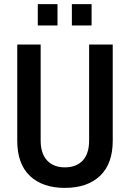

<svg xmlns="http://www.w3.org/2000/svg" viewBox="-20 -903 632 935"><path d="M296 12Q187 12 125.5 -46.5Q64 -105 64 -218V-686H178V-219Q178 -155 209.5 -121.5Q241 -88 296 -88Q352 -88 383 -121.5Q414 -155 414 -219V-686H529V-218Q529 -105 467 -46.5Q405 12 296 12ZM330 -779V-883H426V-779ZM164 -779V-883H260V-779Z"/></svg>

Font: Archivo Narrow SemiBold
Style: Regular
Weight: 600
Designer: Hector Gatti
Foundry: Omnibus-Type
Version: Version 3.002